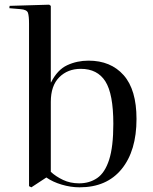

<svg xmlns="http://www.w3.org/2000/svg" viewBox="-20 -786 655 820"><path d="M114 14 104 9V-685Q104 -717 99.5 -731Q95 -745 67 -747L20 -751L21 -761L190 -766L197 -761V-434H198Q225 -488 267 -507.5Q309 -527 358 -527Q453 -527 508 -465Q563 -403 563 -278Q563 -142 499.5 -64Q436 14 320 14Q282 14 243.5 2.5Q205 -9 178 -28ZM318 -3Q362 -3 395 -25.5Q428 -48 446 -103.5Q464 -159 464 -257Q464 -385 430 -438.5Q396 -492 325 -492Q269 -492 233 -456Q197 -420 197 -351V-52Q219 -32 249.5 -17.5Q280 -3 318 -3Z"/></svg>

Font: Display Regular
Style: Regular
Weight: 400
Designer: Latin by Veronika Burian and Jose Scaglione. Greek by Irene Vlachou. Cyrillic by Vera Evstafieva.
Foundry: TypeTogether
Version: Version 3.002